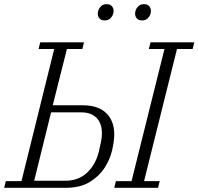

<svg xmlns="http://www.w3.org/2000/svg" viewBox="-34 -901 952 921"><path d="M-6 -32H69L226 -666H151L159 -698H369L361 -666H287L219 -396H362Q437 -396 475.5 -358.5Q514 -321 514 -257Q514 -225 504 -181Q494 -137 468 -96.5Q442 -56 396.5 -28Q351 0 280 0H-14ZM522 -32H597L755 -666H680L688 -698H898L890 -666H815L657 -32H732L724 0H514ZM279 -34Q343 -34 384 -73Q425 -112 440 -173Q446 -198 450.5 -221Q455 -244 455 -263Q455 -283 449.5 -301Q444 -319 432 -332.5Q420 -346 401.5 -354Q383 -362 356 -362H211L130 -34ZM468 -803Q451 -803 443 -813Q435 -823 435 -835Q435 -843 438 -852Q442 -863 451.5 -872Q461 -881 478 -881Q495 -881 503 -871Q511 -861 511 -849Q511 -841 508 -832Q504 -821 494.5 -812Q485 -803 468 -803ZM647 -803Q630 -803 622 -813Q614 -823 614 -835Q614 -843 617 -852Q621 -863 630.5 -872Q640 -881 657 -881Q674 -881 682 -871Q690 -861 690 -849Q690 -841 687 -832Q683 -821 673.5 -812Q664 -803 647 -803Z"/></svg>

Font: IBM Plex Serif Light
Style: Italic
Weight: 300
Italic angle: -14°
Designer: Mike Abbink, Paul van der Laan, Pieter van Rosmalen
Foundry: Bold Monday
Version: Version 3.001